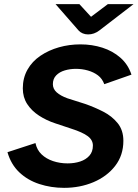

<svg xmlns="http://www.w3.org/2000/svg" viewBox="-20 -894 664 926"><path d="M289 12Q226 12 169.5 -6.5Q113 -25 73 -63Q33 -101 16 -160L151 -204Q158 -171 180.5 -149.5Q203 -128 236 -117Q269 -106 306 -106Q339 -106 366.5 -115Q394 -124 411 -143Q428 -162 428 -192Q428 -219 403 -237.5Q378 -256 325 -273L247 -299Q204 -313 168 -336.5Q132 -360 111 -392.5Q90 -425 90 -468Q90 -518 112.5 -558Q135 -598 175 -625Q215 -652 264.5 -666Q314 -680 368 -680Q424 -680 474 -664Q524 -648 561 -615.5Q598 -583 614 -534L483 -488Q473 -515 452.5 -530.5Q432 -546 404 -554Q376 -562 346 -562Q318 -562 292.5 -554.5Q267 -547 251 -530.5Q235 -514 235 -488Q235 -465 253.5 -448.5Q272 -432 305 -420L390 -393Q436 -377 478 -355.5Q520 -334 547.5 -300Q575 -266 575 -215Q575 -145 535.5 -94Q496 -43 431 -15.5Q366 12 289 12ZM405 -728Q391 -728 379 -733Q367 -738 359 -747L248 -874H363L419 -813L500 -874H624L459 -747Q434 -728 405 -728Z"/></svg>

Font: Atkinson Hyperlegible Next
Style: Bold Italic
Weight: 700
Italic angle: -12°
Designer: Elliott Scott, Megan Eiswerth, Linus Boman, Theodore Petrosky, Letters from Sweden
Foundry: Applied Design Works, Letters from Sweden
Version: Version 2.001